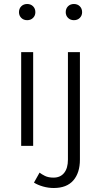

<svg xmlns="http://www.w3.org/2000/svg" viewBox="-20 -730 506 961"><path d="M309 -669Q309 -687 320.5 -698.5Q332 -710 350 -710Q368 -710 379.5 -698.5Q391 -687 391 -669Q391 -652 379.5 -640.5Q368 -629 350 -629Q332 -629 320.5 -640.5Q309 -652 309 -669ZM75 -669Q75 -687 86.5 -698.5Q98 -710 116 -710Q134 -710 145.5 -698.5Q157 -687 157 -669Q157 -652 145.5 -640.5Q134 -629 116 -629Q98 -629 86.5 -640.5Q75 -652 75 -669ZM320 -469H380V69Q380 135 347 173Q314 211 249 211Q222 211 195.5 203.5Q169 196 150 184L178 134Q188 142 205 150.5Q222 159 248 159Q282 159 301 135.5Q320 112 320 69ZM86 -469H146V0H86Z"/></svg>

Font: Post Grotesk Light
Style: Light
Weight: 300
Version: Version 1.0